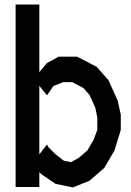

<svg xmlns="http://www.w3.org/2000/svg" viewBox="-20 -818 577 846"><path d="M498.5 -374.5 512.2 -313V-245.6L484.4 -154.8L439.5 -78.1L374 -21.5L300.8 7.8L225.1 -7.8L164.6 -48.8L153.3 -59.6V5.9H48.8V-797.9H153.3V-500L186.5 -540L238.8 -568.4H319.3L406.2 -523.4L458 -464.8ZM408.7 -245.6V-300.8L399.9 -343.8L374.5 -399.4L348.1 -429.7L297.9 -456.1H258.8L215.3 -439L187 -397.9L153.3 -439.9V-137.7L187 -181.2L193.8 -168.9L223.1 -139.6L260.3 -110.4L292.5 -103.5L326.7 -122.1L364.7 -154.8L392.6 -202.1Z"/></svg>

Font: Gap Sans
Style: Bold
Weight: 400
Designer: Alexandre Liziard and Etienne Ozeray
Foundry: Interstices.io
Version: Version 1.610